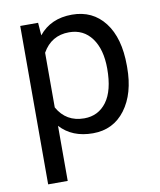

<svg xmlns="http://www.w3.org/2000/svg" viewBox="-83 -604 727 873"><g transform="rotate(-10 280.5 -167.5)"><path d="M514.6 -258.3Q514.6 -137.7 459.5 -64Q404.3 9.8 310.1 9.8Q213.9 9.8 158.7 -51.3V203.1H68.4V-528.3H150.9L155.3 -469.7Q210.4 -538.1 308.6 -538.1Q403.8 -538.1 459.2 -466.3Q514.6 -394.5 514.6 -266.6ZM424.3 -268.6Q424.3 -357.9 386.2 -409.7Q348.1 -461.4 281.7 -461.4Q199.7 -461.4 158.7 -388.7V-136.2Q199.2 -64 282.7 -64Q347.7 -64 386 -115.5Q424.3 -167 424.3 -268.6Z"/></g></svg>

Font: f72954
Style: 9700840
Weight: 400
Designer: Google
Version: Version 2.137; 2017